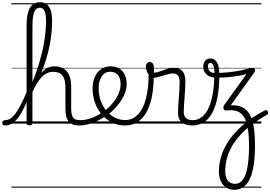

<svg xmlns="http://www.w3.org/2000/svg" viewBox="-104 -1120 2450 1740"><path d="M-59 17Q-72 17 -78 9.5Q-84 2 -84 -7Q-84 -16 -78 -23.5Q-72 -31 -59 -31Q-34 -31 -11.5 -44.5Q11 -58 34 -88Q57 -118 83 -168.5Q109 -219 142 -294Q148 -307 154.5 -303Q161 -299 165 -287Q169 -275 164 -262Q136 -187 109 -133.5Q82 -80 55.5 -47Q29 -14 0.5 1.5Q-28 17 -59 17ZM614 17Q578 17 553.5 6.5Q529 -4 514.5 -24Q500 -44 494.5 -72.5Q489 -101 489 -137V-326Q489 -374 477.5 -406Q466 -438 442 -453.5Q418 -469 379 -469Q347 -469 320.5 -456Q294 -443 270.5 -417.5Q247 -392 225.5 -355Q204 -318 183 -269L164 -278Q187 -331 211 -375Q235 -419 261.5 -451Q288 -483 320 -501Q352 -519 391 -519Q435 -519 469 -500Q503 -481 522 -440.5Q541 -400 541 -334V-137Q541 -82 557 -56.5Q573 -31 620 -31Q629 -31 634 -23.5Q639 -16 638.5 -7Q638 2 632 9.5Q626 17 614 17ZM162 15Q149 15 143 10.5Q137 6 137 -4V-893Q137 -997 167 -1048.5Q197 -1100 258 -1100Q297 -1100 321.5 -1080Q346 -1060 357 -1022Q368 -984 368 -933Q368 -893 365 -850Q362 -807 355 -762Q348 -717 337.5 -671Q327 -625 312.5 -578.5Q298 -532 280 -485.5Q262 -439 239.5 -394Q217 -349 190 -306V-4Q190 6 183 10.5Q176 15 162 15ZM190 -378Q206 -413 220.5 -454.5Q235 -496 249 -542Q263 -588 275 -637Q287 -686 295.5 -736Q304 -786 308.5 -835.5Q313 -885 313 -930Q313 -966 308 -993Q303 -1020 290.5 -1035Q278 -1050 256 -1050Q234 -1050 219 -1032Q204 -1014 197 -977.5Q190 -941 190 -883ZM0 571H676V581H0ZM0 -20H676V0H0ZM0 -505H676V-500H0ZM0 -1091H676V-1081H0Z M614 17Q601 17 595.5 9.5Q590 2 591.5 -7Q593 -16 600.5 -23.5Q608 -31 620 -31Q676 -31 730 -52Q784 -73 828 -105Q836 -110 842.5 -107Q849 -104 853.5 -96.5Q858 -89 858 -80.5Q858 -72 851 -67Q817 -43 777 -24Q737 -5 695.5 6Q654 17 614 17ZM676 571V581ZM676 -20V0ZM676 -505V-500ZM676 -1091V-1081Z M831 -106Q854 -122 874.5 -140.5Q895 -159 912 -180Q936 -207 953 -236.5Q970 -266 979.5 -295.5Q989 -325 989 -355Q989 -414 963 -442Q937 -470 891 -470Q881 -470 875.5 -477.5Q870 -485 871 -494.5Q872 -504 878 -511.5Q884 -519 895 -519Q948 -519 981 -496.5Q1014 -474 1029 -437Q1044 -400 1044 -358Q1044 -324 1032.5 -288.5Q1021 -253 1000 -218.5Q979 -184 950 -152Q931 -129 907.5 -108Q884 -87 859 -69ZM676 571H1120V581H676ZM676 -20H1120V0H676ZM676 -505H1120V-500H676ZM676 -1091H1120V-1081H676Z M1029 17Q978 17 933.5 0Q889 -17 852.5 -48Q816 -79 789.5 -121.5Q763 -164 749 -214.5Q735 -265 735 -321Q735 -355 742.5 -385.5Q750 -416 764 -440.5Q778 -465 798 -482.5Q818 -500 842.5 -509.5Q867 -519 895 -519Q906 -519 911 -511.5Q916 -504 915 -494.5Q914 -485 908 -477.5Q902 -470 891 -470Q869 -470 851 -459.5Q833 -449 819.5 -429.5Q806 -410 798 -383Q790 -356 790 -323Q790 -257 810 -203.5Q830 -150 864 -111.5Q898 -73 941 -52.5Q984 -32 1029 -32Q1096 -32 1144 -80Q1192 -128 1217.5 -221.5Q1243 -315 1243 -451Q1243 -462 1250 -467Q1257 -472 1266.5 -471.5Q1276 -471 1283 -465Q1290 -459 1290 -449Q1290 -292 1258.5 -188.5Q1227 -85 1169 -34Q1111 17 1029 17ZM1120 571H1133V581H1120ZM1120 -20H1133V0H1120ZM1120 -505H1133V-500H1120ZM1120 -1091H1133V-1081H1120Z M1636 17Q1611 17 1588 11Q1565 5 1547 -8.5Q1529 -22 1519 -44Q1509 -66 1509 -97Q1509 -124 1511.5 -159Q1514 -194 1516.5 -232.5Q1519 -271 1521.5 -307Q1524 -343 1524 -374Q1524 -419 1508.5 -436.5Q1493 -454 1462 -454Q1437 -454 1404.5 -444Q1372 -434 1340 -424.5Q1308 -415 1282 -415Q1266 -415 1251.5 -431.5Q1237 -448 1227.5 -471.5Q1218 -495 1218 -514Q1218 -527 1222 -536.5Q1226 -546 1234.5 -552Q1243 -558 1254 -558Q1274 -558 1283 -540Q1292 -522 1292 -497Q1292 -488 1291.5 -479Q1291 -470 1290 -462Q1307 -461 1327.5 -467Q1348 -473 1371.5 -482Q1395 -491 1420 -497.5Q1445 -504 1471 -504Q1507 -504 1530 -491Q1553 -478 1564.5 -449.5Q1576 -421 1576 -376Q1576 -345 1573.5 -308.5Q1571 -272 1568.5 -235Q1566 -198 1563.5 -165Q1561 -132 1561 -108Q1561 -68 1582 -49.5Q1603 -31 1642 -31Q1653 -31 1658 -23.5Q1663 -16 1662.5 -7Q1662 2 1655.5 9.5Q1649 17 1636 17ZM1132 571H1700V581H1132ZM1132 -20H1700V0H1132ZM1132 -505H1700V-500H1132ZM1132 -1091H1700V-1081H1132Z M1638 17Q1625 17 1619.5 9.5Q1614 2 1615.5 -7Q1617 -16 1624.5 -23.5Q1632 -31 1644 -31Q1683 -31 1717 -53.5Q1751 -76 1778 -125Q1805 -174 1821 -253.5Q1837 -333 1839 -447Q1839 -453 1846 -456Q1853 -459 1861.5 -458Q1870 -457 1877 -452.5Q1884 -448 1884 -438Q1883 -312 1864 -225Q1845 -138 1812 -84.5Q1779 -31 1734.5 -7Q1690 17 1638 17ZM1700 571H1725V581H1700ZM1700 -20H1725V0H1700ZM1700 -505H1725V-500H1700ZM1700 -1091H1725V-1081H1700Z M2019 600Q1978 600 1947 580.5Q1916 561 1898 524Q1880 487 1880 435Q1880 422 1888.5 415.5Q1897 409 1908.5 408.5Q1920 408 1928.5 414Q1937 420 1937 432Q1937 486 1960.5 516Q1984 546 2025 546Q2050 546 2070.5 533Q2091 520 2106.5 493Q2122 466 2132 425Q2142 384 2147.5 328.5Q2153 273 2153 202Q2153 136 2147.5 85Q2142 34 2131.5 -3Q2121 -40 2104.5 -64.5Q2088 -89 2065 -102.5Q2042 -116 2012 -119.5Q1982 -123 1945 -119Q1934 -118 1927 -125.5Q1920 -133 1920 -145Q1920 -157 1929 -170L2130 -449Q2101 -441 2059.5 -433.5Q2018 -426 1966.5 -421Q1915 -416 1855 -416Q1820 -416 1793.5 -428.5Q1767 -441 1752.5 -463.5Q1738 -486 1738 -517Q1738 -547 1755 -568.5Q1772 -590 1803 -590Q1833 -590 1851 -569.5Q1869 -549 1876 -519.5Q1883 -490 1883 -459Q1974 -463 2034 -473.5Q2094 -484 2130.5 -494Q2167 -504 2186 -504Q2200 -504 2205.5 -491Q2211 -478 2201 -464L1987 -165Q2051 -170 2093.5 -147.5Q2136 -125 2161.5 -78Q2187 -31 2197 39.5Q2207 110 2207 202Q2207 280 2199.5 344Q2192 408 2177.5 456Q2163 504 2140 536Q2117 568 2087 584Q2057 600 2019 600ZM1840 -459Q1840 -479 1836.5 -500Q1833 -521 1825 -535.5Q1817 -550 1804 -550Q1791 -550 1785.5 -541.5Q1780 -533 1780 -518Q1780 -494 1795 -476.5Q1810 -459 1840 -459ZM1880 435Q1880 372 1895.5 314.5Q1911 257 1939.5 204.5Q1968 152 2006.5 105.5Q2045 59 2091.5 18Q2138 -23 2190 -57.5Q2242 -92 2297 -120Q2306 -124 2313 -120Q2320 -116 2323.5 -108.5Q2327 -101 2326 -93Q2325 -85 2317 -81Q2266 -52 2217.5 -19Q2169 14 2127 51Q2085 88 2050 130.5Q2015 173 1990 220Q1965 267 1951 320Q1937 373 1937 432Q1937 445 1928.5 452.5Q1920 460 1908.5 460.5Q1897 461 1888.5 454.5Q1880 448 1880 435ZM1725 571H2265V581H1725ZM1725 -20H2265V0H1725ZM1725 -505H2265V-500H1725ZM1725 -1091H2265V-1081H1725Z"/></svg>

Font: Playwrite PT Guides
Style: Regular
Weight: 400
Designer: Veronika Burian, José Scaglione
Foundry: TypeTogether
Version: Version 1.003